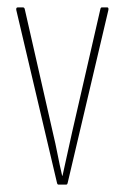

<svg xmlns="http://www.w3.org/2000/svg" viewBox="-20 -499 336 519"><path d="M138 0Q135 0 134 -5L24 -472Q23 -479 28 -479H42Q46 -479 47 -474L123 -140Q130 -111 135.5 -82.5Q141 -54 148 -24H149Q156 -54 162 -83Q168 -112 175 -142L251 -473Q252 -479 255 -479H270Q274 -479 273 -472L163 -5Q162 0 159 0Z"/></svg>

Font: Sofia Sans Extra Condensed Thin
Style: Regular
Weight: 250
Version: Version 4.100